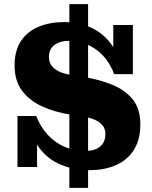

<svg xmlns="http://www.w3.org/2000/svg" viewBox="-20 -802 728 922"><path d="M313 100V-782H403V100ZM410 15Q336 15 272.5 -11Q209 -37 167 -94Q125 -151 115 -245H154Q174 -193 209 -155Q244 -117 290 -97Q336 -77 388 -77Q435 -77 460.5 -98Q486 -119 486 -158Q486 -184 472 -200.5Q458 -217 435 -227Q412 -237 384 -241L321 -251Q244 -263 182.5 -291Q121 -319 85.5 -367Q50 -415 50 -487Q50 -559 80.5 -605Q111 -651 165 -673.5Q219 -696 287 -696Q355 -696 413.5 -671Q472 -646 513 -591.5Q554 -537 567 -446H528Q501 -521 442 -563.5Q383 -606 314 -606Q268 -606 241.5 -586Q215 -566 215 -529Q215 -504 227.5 -487Q240 -470 262 -459.5Q284 -449 311 -444L374 -434Q455 -421 518 -395.5Q581 -370 617.5 -324.5Q654 -279 654 -205Q654 -133 624 -84Q594 -35 539 -10Q484 15 410 15ZM64 0V-245H115L158 -176V0ZM567 -446 524 -507V-682H618V-446Z"/></svg>

Font: Montagu Slab 144pt
Style: Bold
Weight: 700
Designer: Florian Karsten
Foundry: Florian Karsten
Version: Version 1.000